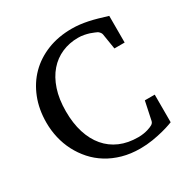

<svg xmlns="http://www.w3.org/2000/svg" viewBox="-161 -824 949 977"><g transform="rotate(-30 313.5 -335.5)"><path d="M587.9 -22.9Q585.9 -22 568.8 -15.9Q551.8 -9.8 524.4 -2.7Q497.1 4.4 461.7 10.3Q426.3 16.1 388.2 16.1Q332 16.1 284.4 2.7Q236.8 -10.7 198 -34.7Q159.2 -58.6 129.6 -91.8Q100.1 -125 79.8 -164.1Q59.6 -203.1 49.3 -247.1Q39.1 -291 39.1 -336.9Q39.1 -414.6 64.5 -479Q89.8 -543.5 135.7 -589.6Q181.6 -635.7 246.1 -661.4Q310.5 -687 389.2 -687Q413.6 -687 436.3 -684.3Q459 -681.6 482.4 -676.8Q505.9 -671.9 531.7 -664.6Q557.6 -657.2 587.9 -647.9V-491.2H527.8L513.2 -582Q512.2 -588.9 506.3 -595.7Q500.5 -602.5 496.1 -605Q490.2 -607.4 480.7 -611.8Q471.2 -616.2 458 -620.4Q444.8 -624.5 428.7 -627.7Q412.6 -630.9 394 -630.9Q342.8 -630.9 298.8 -611.8Q254.9 -592.8 222.7 -555.7Q190.4 -518.6 172.1 -463.6Q153.8 -408.7 153.8 -336.9Q153.8 -267.1 171.1 -211.9Q188.5 -156.7 221.2 -118.2Q253.9 -79.6 300.8 -59.3Q347.7 -39.1 407.2 -39.1Q424.8 -39.1 439.2 -41.5Q453.6 -43.9 464.4 -47.1Q475.1 -50.3 481 -53Q486.8 -55.7 487.8 -56.2Q495.6 -59.1 500.5 -64.5Q505.4 -69.8 506.8 -76.2L529.8 -185.1H587.9Z"/></g></svg>

Font: Charis SIL Cyr
Style: Regular
Weight: 400
Foundry: SIL International
Version: Version 5.000